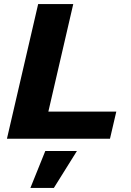

<svg xmlns="http://www.w3.org/2000/svg" viewBox="-20 -680 643 941"><path d="M217 -133H550L519 0H14L167 -660H339ZM357 60 244 241H129L202 60Z"/></svg>

Font: Work Sans
Style: Bold Italic
Weight: 700
Italic angle: -13°
Designer: Wei Huang
Foundry: Wei Huang
Version: Version 2.010; ttfautohint (v1.8.3)